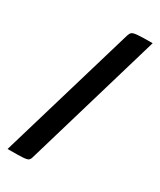

<svg xmlns="http://www.w3.org/2000/svg" viewBox="-199 -832 766 918"><g transform="rotate(30 184.0 -372.5)"><path d="M10 20 234 -736Q238 -749 245 -755Q252 -761 276.5 -763Q301 -765 358 -765L134 -6Q131 6 124 11.5Q117 17 92 18.5Q67 20 10 20Z"/></g></svg>

Font: Yanone Kaffeesatz ExtraLight
Style: Regular
Weight: 200
Designer: Yanone (Cyrillic: Daniel Pouzeot, Huerta Tipografica, and Cyreal)
Foundry: Yanone
Version: Version 2.003